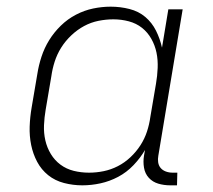

<svg xmlns="http://www.w3.org/2000/svg" viewBox="-20 -548 640 576"><path d="M227 8Q199 8 172 1Q145 -6 124.5 -22.5Q104 -39 91.5 -62.5Q79 -86 73.5 -113Q68 -140 69 -168.5Q70 -197 75 -226L92 -326Q96 -352 104.5 -378Q113 -404 127.5 -427.5Q142 -451 162.5 -471Q183 -491 208 -504Q233 -517 259.5 -522.5Q286 -528 312 -528Q341 -528 368.5 -521Q396 -514 416 -497Q436 -480 448 -456Q460 -432 466 -405L485 -520H528L455 -81Q453 -71 454.5 -61Q456 -51 462 -44Q468 -37 477.5 -33.5Q487 -30 498 -30H512L511 8H491Q472 8 455 3Q438 -2 426.5 -14.5Q415 -27 412 -45Q409 -63 412 -81L415 -98Q401 -74 380.5 -52.5Q360 -31 334.5 -17.5Q309 -4 281.5 2Q254 8 227 8ZM247 -30Q269 -30 291 -34.5Q313 -39 333.5 -49.5Q354 -60 371.5 -76.5Q389 -93 401.5 -112.5Q414 -132 421 -153.5Q428 -175 431 -197L448 -297Q452 -320 453 -344Q454 -368 449.5 -390Q445 -412 434 -431.5Q423 -451 406 -464.5Q389 -478 366.5 -484Q344 -490 320 -490Q298 -490 275.5 -485.5Q253 -481 232.5 -470Q212 -459 194 -442Q176 -425 163.5 -405Q151 -385 144 -363Q137 -341 134 -319L117 -219Q113 -196 112 -172.5Q111 -149 116 -127Q121 -105 132.5 -86Q144 -67 161.5 -54Q179 -41 201 -35.5Q223 -30 247 -30Z"/></svg>

Font: Iosevka Etoile Extralight
Style: Italic
Weight: 200
Italic angle: -9°
Designer: Belleve Invis
Foundry: Belleve Invis
Version: Version 22.1.2; ttfautohint (v1.8.4)